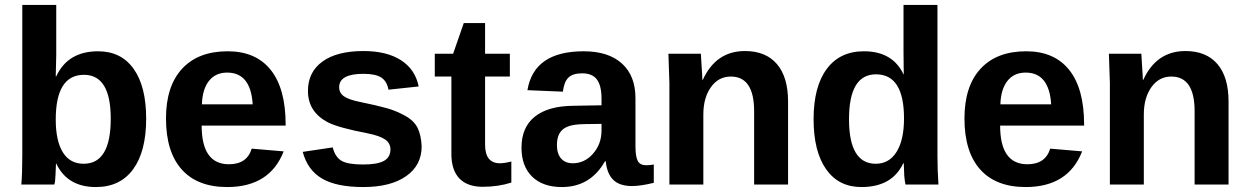

<svg xmlns="http://www.w3.org/2000/svg" viewBox="-20 -745 5041 775"><path d="M570 -266Q570 -134 517.5 -62Q465 10 367 10Q252 10 207 -85H206Q206 -78 204 -38Q203 -9 199 0H66Q70 -40 70 -121V-725H207V-522L205 -437H207Q254 -538 376 -538Q469 -538 519.5 -467Q570 -396 570 -266ZM427 -266Q427 -443 319 -443Q205 -443 205 -262Q205 -177 233.5 -130.5Q262 -84 318 -84Q427 -84 427 -266Z M897 10Q777 10 713.5 -61Q650 -132 650 -267Q650 -397 715 -467.5Q780 -538 899 -538Q1013 -538 1073 -462.5Q1133 -387 1133 -242V-238H794Q794 -82 904 -82Q977 -82 996 -145L1125 -134Q1069 10 897 10ZM897 -452Q850 -452 823.5 -418.5Q797 -385 795 -324H1000Q992 -452 897 -452Z M1682 -154Q1682 -78 1619.5 -34Q1557 10 1446 10Q1338 10 1279.5 -24.5Q1221 -59 1202 -132L1323 -150Q1333 -111 1358.5 -96Q1384 -81 1446 -81Q1503 -81 1529.5 -95.5Q1556 -110 1556 -142Q1556 -167 1534.5 -182Q1513 -197 1463 -207Q1349 -229 1306 -250Q1223 -292 1223 -378Q1223 -454 1281.5 -496.5Q1340 -539 1447 -539Q1541 -539 1598.5 -502Q1656 -465 1670 -396L1548 -383Q1542 -417 1519 -432Q1496 -447 1447 -447Q1349 -447 1349 -393Q1349 -370 1368 -356.5Q1387 -343 1431 -334Q1504 -319 1542.5 -308Q1581 -297 1616.5 -277Q1652 -257 1666 -228Q1680 -199 1682 -154Z M1928 9Q1867 9 1834.5 -24.5Q1802 -58 1802 -124V-436H1735V-528H1809L1852 -652H1938V-528H2038V-436H1938V-161Q1938 -86 1998 -86Q2016 -86 2044 -93V-8Q1991 9 1928 9Z M2248 10Q2171 10 2128 -32Q2085 -74 2085 -149Q2085 -231 2138.5 -274Q2192 -317 2294 -318L2408 -320V-347Q2408 -399 2389.5 -424Q2371 -449 2330 -449Q2292 -449 2274.5 -432Q2257 -415 2252 -375L2109 -381Q2135 -538 2336 -538Q2436 -538 2490.5 -488.5Q2545 -439 2545 -349V-156Q2545 -112 2554.5 -95Q2564 -78 2588 -78Q2604 -78 2619 -81V-7Q2565 6 2531 6Q2481 6 2455.5 -19Q2430 -44 2425 -94H2422Q2363 10 2248 10ZM2408 -218V-245L2337 -244Q2290 -243 2269 -233Q2228 -216 2228 -160Q2228 -124 2245 -105Q2262 -86 2292 -86Q2340 -86 2374 -125Q2408 -164 2408 -218Z M3161 0H3024V-296Q3024 -436 2930 -436Q2880 -436 2849.5 -393Q2819 -350 2819 -283V0H2682V-410Q2682 -416 2678 -528H2809Q2810 -519 2812 -478Q2815 -437 2815 -423H2817Q2870 -539 2987 -539Q3071 -539 3116 -486.5Q3161 -434 3161 -335Z M3768 0H3635Q3632 -13 3630 -36Q3628 -76 3628 -86H3626Q3581 10 3457 10Q3365 10 3314.5 -62Q3264 -134 3264 -264Q3264 -395 3317 -466.5Q3370 -538 3467 -538Q3583 -538 3627 -445H3628L3627 -532V-725H3764V-115Q3764 -59 3768 0ZM3629 -267Q3629 -445 3516 -445Q3407 -445 3407 -264Q3407 -84 3515 -84Q3569 -84 3599 -132Q3629 -180 3629 -267Z M4120 10Q4000 10 3936.5 -61Q3873 -132 3873 -267Q3873 -397 3938 -467.5Q4003 -538 4122 -538Q4236 -538 4296 -462.5Q4356 -387 4356 -242V-238H4017Q4017 -82 4127 -82Q4200 -82 4219 -145L4348 -134Q4292 10 4120 10ZM4120 -452Q4073 -452 4046.5 -418.5Q4020 -385 4018 -324H4223Q4215 -452 4120 -452Z M4939 0H4802V-296Q4802 -436 4708 -436Q4658 -436 4627.5 -393Q4597 -350 4597 -283V0H4460V-410Q4460 -416 4456 -528H4587Q4588 -519 4590 -478Q4593 -437 4593 -423H4595Q4648 -539 4765 -539Q4849 -539 4894 -486.5Q4939 -434 4939 -335Z"/></svg>

Font: Libra Sans
Style: Bold
Weight: 700
Foundry: Context Ltd
Version: Version 1.000